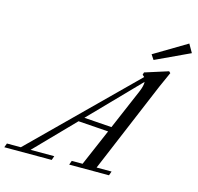

<svg xmlns="http://www.w3.org/2000/svg" viewBox="-188 -991 1155 1119"><g transform="rotate(15 390.0 -431.5)"><path d="M641.6 -716.3 622.1 -745.6 818.4 -862.8 847.2 -812.5ZM-66.9 0 -57.6 -24.9H26.4L614.7 -606Q608.9 -612.3 602.5 -616.7L606.9 -631.8L746.6 -676.3L755.9 -667.5Q727.5 -606 714.8 -575.7L483.4 -24.9H573.7L564.9 0H324.7L333.5 -24.9H398.9L493.7 -245.6L312 -258.3L85 -24.9H228L219.2 0ZM609.9 -518.1Q626 -556.2 624.5 -579.6L339.8 -286.6L505.9 -274.9Z"/></g></svg>

Font: Elstob 14pt
Style: Italic
Weight: 400
Italic angle: -20°
Designer: Peter S. Baker
Version: Version 1.015